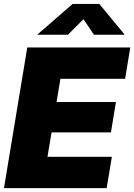

<svg xmlns="http://www.w3.org/2000/svg" viewBox="-20 -973 694 993"><path d="M0.5 0 121.1 -727.5H653.8L627 -565.4H292.5L272.5 -445.3H579.6L553.7 -288.1H246.6L225.6 -162.1H558.6L531.7 0ZM331.5 -793.5H174.8L175.3 -795.9L355.5 -952.6H493.7L623 -795.9V-793.5H465.8L411.6 -874Z"/></svg>

Font: Inter 18pt Black
Style: Italic
Weight: 900
Italic angle: -9.3988°
Designer: Rasmus Andersson
Foundry: rsms
Version: Version 4.001;git-66647c0bb